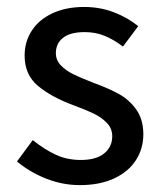

<svg xmlns="http://www.w3.org/2000/svg" viewBox="-20 -520 463 552"><path d="M212.4 -60.1Q256.3 -60.1 279.5 -78.9Q302.7 -97.7 302.7 -128.4Q302.7 -150.4 287.6 -166.3Q272.5 -182.1 250.5 -192.9Q228.5 -203.6 192.9 -216.8Q128.9 -240.2 89.8 -272.5Q50.8 -304.7 50.8 -359.9Q50.8 -400.4 71.5 -432.1Q92.3 -463.9 131.1 -481.9Q169.9 -500 222.2 -500Q267.1 -500 306.9 -484.9Q346.7 -469.7 377.4 -444.8L333.5 -386.2Q306.2 -406.7 280.3 -417.2Q254.4 -427.7 223.6 -427.7Q182.1 -427.7 161.4 -411.4Q140.6 -395 140.6 -367.2Q140.6 -347.2 154.8 -332.3Q168.9 -317.4 190.2 -306.9Q211.4 -296.4 246.6 -282.7Q291 -266.6 321 -250.2Q351.1 -233.9 371.6 -205.3Q392.1 -176.8 392.1 -133.8Q392.1 -92.8 370.8 -59.6Q349.6 -26.4 308.3 -7.1Q267.1 12.2 209.5 12.2Q160.2 12.2 113 -6.3Q65.9 -24.9 28.8 -55.7L74.2 -117.2Q109.9 -88.9 141.8 -74.5Q173.8 -60.1 212.4 -60.1Z"/></svg>

Font: Varta SemiBold
Style: Regular
Weight: 600
Designer: Joana Correia, Viktoriya Grabowska, Eben Sorkin
Foundry: Sorkin Type
Version: Version 1.003; ttfautohint (v1.3) -l 8 -r 24 -G 200 -x 12 -H